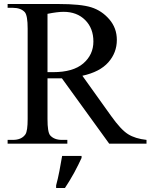

<svg xmlns="http://www.w3.org/2000/svg" viewBox="-20 -717 751 958"><path d="M711 0H525L289 -326Q263 -326 246 -326Q240 -326 232 -326Q224 -326 217 -326V-123Q217 -58 230 -42Q250 -19 289 -19H316V0H18V-19H44Q88 -19 107 -47Q118 -64 118 -123V-574Q118 -639 104 -656Q84 -678 44 -678H18V-697H271Q383 -697 435.5 -680.5Q488 -664 525.5 -620.5Q563 -577 563 -518Q563 -454 520.5 -406Q478 -358 391 -339L534 -139Q583 -70 619 -47.5Q655 -25 711 -19ZM217 -357Q226 -357 233.5 -357Q241 -357 245 -357Q345 -357 395.5 -400.5Q446 -444 446 -510Q446 -576 405 -617Q364 -658 297 -658Q267 -658 217 -648ZM260 208Q269 175 276.5 136Q284 97 290 61H387V71Q380 86 370.5 105.5Q361 125 349.5 146Q338 167 326 186.5Q314 206 304 221H260Z"/></svg>

Font: MM Ethnic
Style: Regular
Weight: 400
Designer: Khon Soe Zaw Thu
Version: Version 1.00 July 18, 2016, initial release